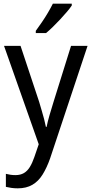

<svg xmlns="http://www.w3.org/2000/svg" viewBox="-20 -786 499 1046"><path d="M2 -536H92L193 -232Q200 -208 207 -184.5Q214 -161 220 -138.5Q226 -116 230 -95H234Q239 -121 249.5 -157.5Q260 -194 272 -232L367 -536H457L253 77Q235 128 212 165Q189 202 156 221Q123 240 77 240Q57 240 41 237.5Q25 235 12 232V161Q23 164 36.5 166Q50 168 64 168Q91 168 110 157Q129 146 142.5 124Q156 102 167 70L191 0ZM371 -756Q362 -742 345 -722Q328 -702 308 -680.5Q288 -659 268 -639.5Q248 -620 231 -606H175V-618Q191 -640 208.5 -665.5Q226 -691 241.5 -717.5Q257 -744 268 -766H371Z"/></svg>

Font: Noto Sans Thai SemiCondensed
Style: Regular
Weight: 400
Width: 4
Designer: Monotype Design Team
Foundry: Monotype Imaging Inc.
Version: Version 2.001